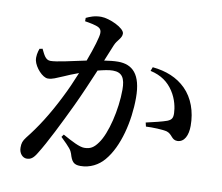

<svg xmlns="http://www.w3.org/2000/svg" viewBox="-86 -881 1171 1014"><g transform="rotate(10 500.0 -374.0)"><path d="M683 -541C742 -528 780 -499 807 -458C835 -416 843 -370 844 -343C845 -316 838 -306 816 -297C792 -288 745 -277 705 -268L710 -247C744 -249 801 -247 823 -241C854 -231 854 -201 886 -201C924 -202 942 -241 942 -292C942 -369 917 -438 870 -485C824 -531 763 -555 691 -562ZM297 -739C323 -735 356 -729 372 -720C384 -713 387 -704 387 -691C387 -672 369 -610 341 -536C265 -520 186 -501 153 -501C126 -501 116 -527 101 -557L85 -554C78 -534 73 -512 77 -490C85 -453 127 -407 155 -407C181 -407 198 -418 236 -433C255 -442 283 -453 313 -464C294 -417 273 -369 251 -326C199 -222 149 -145 97 -80C81 -59 77 -47 77 -23C77 9 98 29 118 29C140 29 154 20 173 -12C212 -74 269 -189 319 -294C347 -353 379 -428 407 -494C438 -502 466 -508 487 -508C537 -508 554 -479 554 -417C554 -311 522 -177 481 -122C459 -91 440 -80 408 -80C383 -80 342 -101 290 -130L280 -116C332 -66 339 -55 345 -38C357 3 368 18 405 18C456 18 501 -6 531 -42C598 -120 632 -262 632 -387C632 -514 583 -559 506 -559C485 -559 457 -556 432 -552L468 -640C480 -670 505 -683 505 -709C505 -739 421 -777 377 -777C341 -777 316 -766 297 -757Z"/></g></svg>

Font: Noto Serif HK SemiBold
Style: Regular
Weight: 600
Designer: Ryoko NISHIZUKA 西塚涼子 (kana & ideographs); Frank Grießhammer (Latin, Greek & Cyrillic); Wenlong ZHANG 张文龙 (bopomofo); San
Foundry: Adobe
Version: Version 2.001;hotconv 1.1.0;makeotfexe 2.6.0